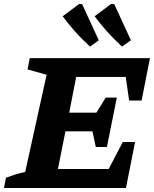

<svg xmlns="http://www.w3.org/2000/svg" viewBox="-48 -948 776 968"><path d="M-28 0 -18 -52Q6 -61 30 -68.5Q54 -76 79 -81L187 -571L91 -598L102 -655H708L666 -441H603L586 -560H336L301 -380H438L485 -456H541L491 -207H435L418 -286H282L244 -96H500L571 -232H633L587 0ZM406 -713Q363 -752 330 -789.5Q297 -827 268 -866L351 -928L366 -927L450 -745ZM567 -713Q524 -753 491 -790Q458 -827 429 -866L512 -928L528 -927L612 -745Z"/></svg>

Font: Piazzolla SC
Style: Bold Italic
Weight: 700
Italic angle: -11.3°
Designer: Juan Pablo del Peral
Foundry: Huerta Tipografica
Version: Version 1.330